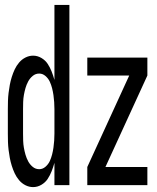

<svg xmlns="http://www.w3.org/2000/svg" viewBox="-20 -755 640 783"><path d="M115 8Q99 8 84 0.5Q69 -7 58 -20Q47 -33 40 -48Q33 -63 28 -79Q23 -95 20 -111Q17 -127 15 -143.5Q13 -160 12.5 -176.5Q12 -193 12 -210V-310Q12 -327 12.5 -343.5Q13 -360 15 -376.5Q17 -393 20 -409Q23 -425 28 -441Q33 -457 40 -472Q47 -487 58 -500Q69 -513 84 -520.5Q99 -528 115 -528Q133 -528 149 -518.5Q165 -509 174.5 -494.5Q184 -480 190.5 -463.5Q197 -447 202 -429V-735H263V0H202V-91Q197 -73 190.5 -56.5Q184 -40 174.5 -25.5Q165 -11 149 -1.5Q133 8 115 8ZM140 -65Q154 -65 165.5 -75Q177 -85 183 -98Q189 -111 192.5 -125Q196 -139 198 -153Q200 -167 201 -181.5Q202 -196 202 -210V-310Q202 -324 201 -338.5Q200 -353 198 -367Q196 -381 192.5 -395Q189 -409 183 -422Q177 -435 165.5 -445Q154 -455 140 -455Q125 -455 113.5 -445.5Q102 -436 95 -423Q88 -410 84 -396Q80 -382 77.5 -368Q75 -354 74.5 -339.5Q74 -325 74 -310V-210Q74 -195 74.5 -180.5Q75 -166 77.5 -152Q80 -138 84 -124Q88 -110 95 -97Q102 -84 113.5 -74.5Q125 -65 140 -65ZM336 0V-74L507 -447H336V-520H581V-447L410 -74H581V0Z"/></svg>

Font: Nova Nerd Font
Style: Regular
Weight: 400
Designer: Belleve Invis
Foundry: Belleve Invis
Version: Version 24.1.4; ttfautohint (v1.8.4);Nerd Fonts 3.1.1